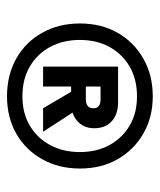

<svg xmlns="http://www.w3.org/2000/svg" viewBox="26 -778 456 548"><g transform="rotate(90 254.0 -504.0)"><path d="M255 -296Q194 -296 147 -322.5Q100 -349 73.5 -396.5Q47 -444 47 -504Q47 -565 73.5 -611.5Q100 -658 147 -685Q194 -712 255 -712Q315 -712 361.5 -685Q408 -658 434.5 -611.5Q461 -565 461 -504Q461 -444 434.5 -396.5Q408 -349 361.5 -322.5Q315 -296 255 -296ZM289 -399 232 -496H293L356 -399ZM255 -340Q303 -340 338.5 -361Q374 -382 394 -419Q414 -456 414 -504Q414 -552 394 -588.5Q374 -625 338.5 -646Q303 -667 255 -667Q206 -667 170 -646Q134 -625 114 -588.5Q94 -552 94 -504Q94 -456 114 -419Q134 -382 170 -361Q206 -340 255 -340ZM170 -399V-613H272Q306 -613 326 -595Q346 -577 346 -545Q346 -515 326 -497Q306 -479 272 -479H227V-399ZM227 -521H264Q275 -521 282 -526Q289 -531 289 -543Q289 -554 282 -558.5Q275 -563 264 -563H227Z"/></g></svg>

Font: DM Sans 17pt SemiBold
Style: Regular
Weight: 600
Version: Version 4.004;gftools[0.9.30]